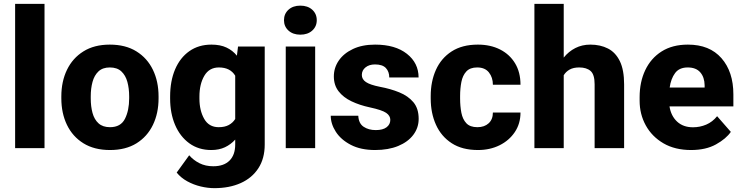

<svg xmlns="http://www.w3.org/2000/svg" viewBox="-20 -770 3855 998"><path d="M211.4 -750V0H58.6V-750Z M298.8 -258.8V-269Q298.8 -346.2 328.1 -407Q357.4 -467.8 413.6 -502.9Q469.7 -538.1 550.8 -538.1Q632.8 -538.1 689.2 -502.9Q745.6 -467.8 774.9 -407Q804.2 -346.2 804.2 -269V-258.8Q804.2 -181.6 774.9 -120.8Q745.6 -60.1 689.5 -25.1Q633.3 9.8 551.8 9.8Q470.2 9.8 413.8 -25.1Q357.4 -60.1 328.1 -120.8Q298.8 -181.6 298.8 -258.8ZM451.7 -269V-258.8Q451.7 -216.8 460.9 -182.9Q470.2 -148.9 492.2 -128.9Q514.2 -108.9 551.8 -108.9Q607.4 -108.9 629.4 -152.3Q651.4 -195.8 651.4 -258.8V-269Q651.4 -310.1 642.1 -344.2Q632.8 -378.4 610.8 -398.9Q588.9 -419.4 550.8 -419.4Q513.7 -419.4 491.9 -398.9Q470.2 -378.4 460.9 -344.2Q451.7 -310.1 451.7 -269Z M864.3 -257.8V-268.1Q864.3 -348.6 890.1 -409.4Q916 -470.2 964.4 -504.2Q1012.7 -538.1 1079.1 -538.1Q1125 -538.1 1157.2 -522.9Q1189.5 -507.8 1211.4 -480.5L1217.3 -528.3H1356V-19Q1356 53.7 1323 104.5Q1290 155.3 1231.2 181.6Q1172.4 208 1094.2 208Q1060.1 208 1023.2 199.2Q986.3 190.4 953.4 172.4Q920.4 154.3 898.4 127L963.4 37.1Q985.4 62.5 1016.8 78.4Q1048.3 94.2 1088.4 94.2Q1143.6 94.2 1173.1 64.7Q1202.6 35.2 1202.6 -19V-44.4Q1179.7 -19 1149.2 -4.6Q1118.7 9.8 1078.1 9.8Q1012.2 9.8 964.1 -25.1Q916 -60.1 890.1 -120.6Q864.3 -181.2 864.3 -257.8ZM1016.6 -268.1V-257.8Q1016.6 -195.8 1041.3 -152.3Q1065.9 -108.9 1116.7 -108.9Q1147.9 -108.9 1168.9 -120.1Q1189.9 -131.3 1202.6 -151.4V-376.5Q1176.8 -419.4 1117.7 -419.4Q1067.4 -419.4 1042 -376Q1016.6 -332.5 1016.6 -268.1Z M1456.1 -665Q1456.1 -698.2 1479.5 -719.5Q1502.9 -740.7 1541 -740.7Q1579.6 -740.7 1603 -719.5Q1626.5 -698.2 1626.5 -665Q1626.5 -632.3 1603 -611.1Q1579.6 -589.8 1541 -589.8Q1502.9 -589.8 1479.5 -611.1Q1456.1 -632.3 1456.1 -665ZM1618.2 -528.3V0H1465.3V-528.3Z M2008.8 -147Q2008.8 -168.5 1987.3 -183.3Q1965.8 -198.2 1902.3 -211.9Q1849.6 -223.1 1807.1 -243.4Q1764.6 -263.7 1740 -295.4Q1715.3 -327.1 1715.3 -373Q1715.3 -417.5 1740.7 -454.8Q1766.1 -492.2 1814.2 -515.1Q1862.3 -538.1 1929.7 -538.1Q2034.7 -538.1 2095.2 -490.2Q2155.8 -442.4 2155.8 -367.2H2003.4Q2003.4 -397.5 1985.8 -416.3Q1968.3 -435.1 1929.2 -435.1Q1898.9 -435.1 1879.9 -419.7Q1860.8 -404.3 1860.8 -380.4Q1860.8 -357.9 1882.1 -343.5Q1903.3 -329.1 1954.6 -318.8Q2009.8 -308.6 2055.4 -290Q2101.1 -271.5 2128.7 -238.8Q2156.2 -206.1 2156.2 -152.3Q2156.2 -106 2128.4 -69.1Q2100.6 -32.2 2049.8 -11.2Q1999 9.8 1929.7 9.8Q1855 9.8 1803.5 -17.1Q1752 -43.9 1725.6 -85Q1699.2 -126 1699.2 -168.5H1842.3Q1844.2 -128.4 1870.1 -111.1Q1896 -93.8 1933.1 -93.8Q1970.2 -93.8 1989.5 -108.6Q2008.8 -123.5 2008.8 -147Z M2461.4 -108.9Q2498 -108.9 2520 -129.2Q2542 -149.4 2542 -185.1H2685.5Q2685.5 -127.4 2656 -83.5Q2626.5 -39.6 2576.7 -14.9Q2526.9 9.8 2464.4 9.8Q2382.3 9.8 2327.9 -25.6Q2273.4 -61 2246.1 -121.6Q2218.8 -182.1 2218.8 -257.8V-270.5Q2218.8 -346.2 2245.8 -406.7Q2272.9 -467.3 2327.6 -502.7Q2382.3 -538.1 2463.9 -538.1Q2529.3 -538.1 2579.1 -512.9Q2628.9 -487.8 2657.2 -441.2Q2685.5 -394.5 2685.5 -329.6H2542Q2542 -367.2 2521.5 -393.3Q2501 -419.4 2460.4 -419.4Q2423.3 -419.4 2404.1 -398.7Q2384.8 -377.9 2378.2 -344Q2371.6 -310.1 2371.6 -270.5V-257.8Q2371.6 -217.8 2378.2 -183.8Q2384.8 -149.9 2404.1 -129.4Q2423.3 -108.9 2461.4 -108.9Z M2910.2 -750V-470.7Q2935.5 -502.4 2970.7 -520.3Q3005.9 -538.1 3048.3 -538.1Q3100.6 -538.1 3140.1 -517.8Q3179.7 -497.6 3201.9 -452.1Q3224.1 -406.7 3224.1 -331.1V0H3070.8V-332Q3070.8 -382.8 3049.8 -401.1Q3028.8 -419.4 2990.7 -419.4Q2960.4 -419.4 2940.9 -408.4Q2921.4 -397.5 2910.2 -378.9V0H2757.8V-750Z M3572.3 9.8Q3488.3 9.8 3428.5 -25.1Q3368.7 -60.1 3336.7 -118.2Q3304.7 -176.3 3304.7 -246.6V-265.1Q3304.7 -343.8 3334 -405.5Q3363.3 -467.3 3419.2 -502.7Q3475.1 -538.1 3555.7 -538.1Q3668.5 -538.1 3730.2 -467.5Q3792 -397 3792 -279.3V-216.8H3460Q3467.8 -167.5 3499.5 -137.9Q3531.2 -108.4 3582 -108.4Q3618.2 -108.4 3650.9 -122.3Q3683.6 -136.2 3707.5 -166L3778.8 -84.5Q3754.4 -48.8 3701.7 -19.5Q3648.9 9.8 3572.3 9.8ZM3554.7 -419.4Q3510.7 -419.4 3489 -390.1Q3467.3 -360.8 3460.9 -314.9H3642.6V-326.7Q3642.1 -368.2 3620.1 -393.8Q3598.1 -419.4 3554.7 -419.4Z"/></svg>

Font: Vazirmatn UI FD ExtraBold
Style: Regular
Weight: 800
Designer: Saber Rastikerdar
Foundry: Saber Rastikerdar
Version: Version 33.003